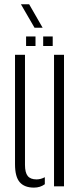

<svg xmlns="http://www.w3.org/2000/svg" viewBox="-20 -850 370 876"><path d="M48.5 -100.5V-600H94V-98Q94 -62.5 106.5 -47Q119 -31.5 146.5 -31.5Q166 -31.5 184.5 -41.5V-9.5Q163.5 6 135 6Q91.5 6 70 -18.8Q48.5 -43.5 48.5 -100.5ZM226.5 0V-600H272V0ZM177 -640V-683.5H220.5V-640ZM99 -640V-683.5H142V-640ZM137.5 -723.5 75.5 -830.5H113L174.5 -723.5Z"/></svg>

Font: Big Shoulders Stencil Display Light
Style: Regular
Weight: 300
Designer: Patric King
Foundry: XO Type Co
Version: Version 1.000